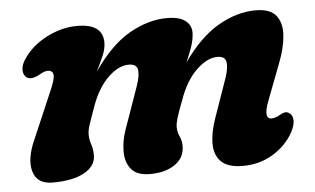

<svg xmlns="http://www.w3.org/2000/svg" viewBox="-41 -541 1009 615"><g transform="rotate(-5 463.0 -233.5)"><path d="M352 -134.5 400.5 -272Q412 -305.5 408.5 -323.5Q405 -341.5 380.5 -341.5Q347.5 -341.5 314.2 -309.5Q281 -277.5 260.5 -222.5Q246.5 -183.5 239.8 -163.8Q233 -144 233 -129Q233 -113 238.5 -97.5Q244 -82 244 -62.5Q244 -27.5 207 -7Q170 13.5 105 13.5Q55 13.5 43 -27.5Q31 -68.5 59 -130L122.5 -278Q139.5 -316 137.8 -330.2Q136 -344.5 120 -344.5Q113.5 -344.5 106.2 -341.5Q99 -338.5 89 -332.5Q65 -320.5 51 -329.5Q40.5 -337 40 -353.5Q39.5 -370 52.5 -389Q79.5 -429.5 128 -454.5Q176.5 -479.5 226.5 -479.5Q309 -479.5 309 -419Q309 -399 299 -376Q289 -353 276.5 -328Q333 -410 394.2 -444.8Q455.5 -479.5 515 -479.5Q554.5 -479.5 573.8 -464.8Q593 -450 593 -426.5Q592.5 -404 584.2 -380.2Q576 -356.5 565 -332Q619.5 -410 680 -444.8Q740.5 -479.5 800 -479.5Q847.5 -479.5 866.2 -455.2Q885 -431 882 -391Q879 -351 860.5 -304L817 -190Q793.5 -130 821.5 -130Q833.5 -130 850 -139.5Q859 -145 866.5 -145.8Q874 -146.5 881.5 -140Q890.5 -133 890.8 -117.2Q891 -101.5 879.5 -80Q857 -39 814 -12.8Q771 13.5 717 13.5Q669 13.5 647.5 -7.5Q626 -28.5 625.8 -64.8Q625.5 -101 641.5 -146.5L685.5 -272Q696.5 -304.5 693.2 -323Q690 -341.5 665 -341.5Q632 -341.5 597 -307.5Q562 -273.5 541 -213Q526 -174.5 521 -156.8Q516 -139 516 -130.5Q516 -113 523.2 -97.5Q530.5 -82 529.5 -64Q528.5 -28 497.5 -7.2Q466.5 13.5 418.5 13.5Q375.5 13.5 357.5 -9.2Q339.5 -32 339.8 -66.2Q340 -100.5 352 -134.5Z"/></g></svg>

Font: Fraunces 9pt S100
Style: Bold Italic
Weight: 700
Italic angle: -16°
Version: Version 1.000; ttfautohint (v1.8.3)